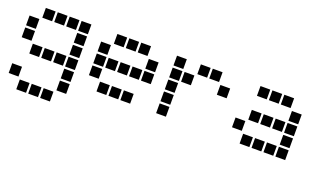

<svg xmlns="http://www.w3.org/2000/svg" viewBox="-70 -906 2540 1513"><g transform="rotate(20 1200.0 -150.0)"><path d="M110 -491Q109 -491 109 -491Q109 -491 109 -490V-410Q109 -409 109 -409Q109 -409 110 -409H190Q191 -409 191 -409Q191 -409 191 -410V-490Q191 -491 191 -491Q191 -491 190 -491ZM210 -491Q209 -491 209 -491Q209 -491 209 -490V-410Q209 -409 209 -409Q209 -409 210 -409H290Q291 -409 291 -409Q291 -409 291 -410V-490Q291 -491 291 -491Q291 -491 290 -491ZM310 -491Q309 -491 309 -491Q309 -491 309 -490V-410Q309 -409 309 -409Q309 -409 310 -409H390Q391 -409 391 -409Q391 -409 391 -410V-490Q391 -491 391 -491Q391 -491 390 -491ZM410 -491Q409 -491 409 -491Q409 -491 409 -490V-410Q409 -409 409 -409Q409 -409 410 -409H490Q491 -409 491 -409Q491 -409 491 -410V-490Q491 -491 491 -491Q491 -491 490 -491ZM10 -391Q9 -391 9 -391Q9 -391 9 -390V-310Q9 -309 9 -309Q9 -309 10 -309H90Q91 -309 91 -309Q91 -309 91 -310V-390Q91 -391 91 -391Q91 -391 90 -391ZM410 -391Q409 -391 409 -391Q409 -391 409 -390V-310Q409 -309 409 -309Q409 -309 410 -309H490Q491 -309 491 -309Q491 -309 491 -310V-390Q491 -391 491 -391Q491 -391 490 -391ZM10 -291Q9 -291 9 -291Q9 -291 9 -290V-210Q9 -209 9 -209Q9 -209 10 -209H90Q91 -209 91 -209Q91 -209 91 -210V-290Q91 -291 91 -291Q91 -291 90 -291ZM410 -291Q409 -291 409 -291Q409 -291 409 -290V-210Q409 -209 409 -209Q409 -209 410 -209H490Q491 -209 491 -209Q491 -209 491 -210V-290Q491 -291 491 -291Q491 -291 490 -291ZM110 -191Q109 -191 109 -191Q109 -191 109 -190V-110Q109 -109 109 -109Q109 -109 110 -109H190Q191 -109 191 -109Q191 -109 191 -110V-190Q191 -191 191 -191Q191 -191 190 -191ZM210 -191Q209 -191 209 -191Q209 -191 209 -190V-110Q209 -109 209 -109Q209 -109 210 -109H290Q291 -109 291 -109Q291 -109 291 -110V-190Q291 -191 291 -191Q291 -191 290 -191ZM310 -191Q309 -191 309 -191Q309 -191 309 -190V-110Q309 -109 309 -109Q309 -109 310 -109H390Q391 -109 391 -109Q391 -109 391 -110V-190Q391 -191 391 -191Q391 -191 390 -191ZM410 -191Q409 -191 409 -191Q409 -191 409 -190V-110Q409 -109 409 -109Q409 -109 410 -109H490Q491 -109 491 -109Q491 -109 491 -110V-190Q491 -191 491 -191Q491 -191 490 -191ZM410 -91Q409 -91 409 -91Q409 -91 409 -90V-10Q409 -9 409 -9Q409 -9 410 -9H490Q491 -9 491 -9Q491 -9 491 -10V-90Q491 -91 491 -91Q491 -91 490 -91ZM10 9Q9 9 9 9Q9 9 9 10V90Q9 91 9 91Q9 91 10 91H90Q91 91 91 91Q91 91 91 90V10Q91 9 91 9Q91 9 90 9ZM410 9Q409 9 409 9Q409 9 409 10V90Q409 91 409 91Q409 91 410 91H490Q491 91 491 91Q491 91 491 90V10Q491 9 491 9Q491 9 490 9ZM110 109Q109 109 109 109Q109 109 109 110V190Q109 191 109 191Q109 191 110 191H190Q191 191 191 191Q191 191 191 190V110Q191 109 191 109Q191 109 190 109ZM210 109Q209 109 209 109Q209 109 209 110V190Q209 191 209 191Q209 191 210 191H290Q291 191 291 191Q291 191 291 190V110Q291 109 291 109Q291 109 290 109ZM310 109Q309 109 309 109Q309 109 309 110V190Q309 191 309 191Q309 191 310 191H390Q391 191 391 191Q391 191 391 190V110Q391 109 391 109Q391 109 390 109Z M710 -491Q709 -491 709 -491Q709 -491 709 -490V-410Q709 -409 709 -409Q709 -409 710 -409H790Q791 -409 791 -409Q791 -409 791 -410V-490Q791 -491 791 -491Q791 -491 790 -491ZM810 -491Q809 -491 809 -491Q809 -491 809 -490V-410Q809 -409 809 -409Q809 -409 810 -409H890Q891 -409 891 -409Q891 -409 891 -410V-490Q891 -491 891 -491Q891 -491 890 -491ZM910 -491Q909 -491 909 -491Q909 -491 909 -490V-410Q909 -409 909 -409Q909 -409 910 -409H990Q991 -409 991 -409Q991 -409 991 -410V-490Q991 -491 991 -491Q991 -491 990 -491ZM610 -391Q609 -391 609 -391Q609 -391 609 -390V-310Q609 -309 609 -309Q609 -309 610 -309H690Q691 -309 691 -309Q691 -309 691 -310V-390Q691 -391 691 -391Q691 -391 690 -391ZM1010 -391Q1009 -391 1009 -391Q1009 -391 1009 -390V-310Q1009 -309 1009 -309Q1009 -309 1010 -309H1090Q1091 -309 1091 -309Q1091 -309 1091 -310V-390Q1091 -391 1091 -391Q1091 -391 1090 -391ZM610 -291Q609 -291 609 -291Q609 -291 609 -290V-210Q609 -209 609 -209Q609 -209 610 -209H690Q691 -209 691 -209Q691 -209 691 -210V-290Q691 -291 691 -291Q691 -291 690 -291ZM710 -291Q709 -291 709 -291Q709 -291 709 -290V-210Q709 -209 709 -209Q709 -209 710 -209H790Q791 -209 791 -209Q791 -209 791 -210V-290Q791 -291 791 -291Q791 -291 790 -291ZM810 -291Q809 -291 809 -291Q809 -291 809 -290V-210Q809 -209 809 -209Q809 -209 810 -209H890Q891 -209 891 -209Q891 -209 891 -210V-290Q891 -291 891 -291Q891 -291 890 -291ZM910 -291Q909 -291 909 -291Q909 -291 909 -290V-210Q909 -209 909 -209Q909 -209 910 -209H990Q991 -209 991 -209Q991 -209 991 -210V-290Q991 -291 991 -291Q991 -291 990 -291ZM1010 -291Q1009 -291 1009 -291Q1009 -291 1009 -290V-210Q1009 -209 1009 -209Q1009 -209 1010 -209H1090Q1091 -209 1091 -209Q1091 -209 1091 -210V-290Q1091 -291 1091 -291Q1091 -291 1090 -291ZM610 -191Q609 -191 609 -191Q609 -191 609 -190V-110Q609 -109 609 -109Q609 -109 610 -109H690Q691 -109 691 -109Q691 -109 691 -110V-190Q691 -191 691 -191Q691 -191 690 -191ZM710 -91Q709 -91 709 -91Q709 -91 709 -90V-10Q709 -9 709 -9Q709 -9 710 -9H790Q791 -9 791 -9Q791 -9 791 -10V-90Q791 -91 791 -91Q791 -91 790 -91ZM810 -91Q809 -91 809 -91Q809 -91 809 -90V-10Q809 -9 809 -9Q809 -9 810 -9H890Q891 -9 891 -9Q891 -9 891 -10V-90Q891 -91 891 -91Q891 -91 890 -91ZM910 -91Q909 -91 909 -91Q909 -91 909 -90V-10Q909 -9 909 -9Q909 -9 910 -9H990Q991 -9 991 -9Q991 -9 991 -10V-90Q991 -91 991 -91Q991 -91 990 -91Z M1210 -491Q1209 -491 1209 -491Q1209 -491 1209 -490V-410Q1209 -409 1209 -409Q1209 -409 1210 -409H1290Q1291 -409 1291 -409Q1291 -409 1291 -410V-490Q1291 -491 1291 -491Q1291 -491 1290 -491ZM1410 -491Q1409 -491 1409 -491Q1409 -491 1409 -490V-410Q1409 -409 1409 -409Q1409 -409 1410 -409H1490Q1491 -409 1491 -409Q1491 -409 1491 -410V-490Q1491 -491 1491 -491Q1491 -491 1490 -491ZM1510 -491Q1509 -491 1509 -491Q1509 -491 1509 -490V-410Q1509 -409 1509 -409Q1509 -409 1510 -409H1590Q1591 -409 1591 -409Q1591 -409 1591 -410V-490Q1591 -491 1591 -491Q1591 -491 1590 -491ZM1210 -391Q1209 -391 1209 -391Q1209 -391 1209 -390V-310Q1209 -309 1209 -309Q1209 -309 1210 -309H1290Q1291 -309 1291 -309Q1291 -309 1291 -310V-390Q1291 -391 1291 -391Q1291 -391 1290 -391ZM1310 -391Q1309 -391 1309 -391Q1309 -391 1309 -390V-310Q1309 -309 1309 -309Q1309 -309 1310 -309H1390Q1391 -309 1391 -309Q1391 -309 1391 -310V-390Q1391 -391 1391 -391Q1391 -391 1390 -391ZM1610 -391Q1609 -391 1609 -391Q1609 -391 1609 -390V-310Q1609 -309 1609 -309Q1609 -309 1610 -309H1690Q1691 -309 1691 -309Q1691 -309 1691 -310V-390Q1691 -391 1691 -391Q1691 -391 1690 -391ZM1210 -291Q1209 -291 1209 -291Q1209 -291 1209 -290V-210Q1209 -209 1209 -209Q1209 -209 1210 -209H1290Q1291 -209 1291 -209Q1291 -209 1291 -210V-290Q1291 -291 1291 -291Q1291 -291 1290 -291ZM1210 -191Q1209 -191 1209 -191Q1209 -191 1209 -190V-110Q1209 -109 1209 -109Q1209 -109 1210 -109H1290Q1291 -109 1291 -109Q1291 -109 1291 -110V-190Q1291 -191 1291 -191Q1291 -191 1290 -191ZM1210 -91Q1209 -91 1209 -91Q1209 -91 1209 -90V-10Q1209 -9 1209 -9Q1209 -9 1210 -9H1290Q1291 -9 1291 -9Q1291 -9 1291 -10V-90Q1291 -91 1291 -91Q1291 -91 1290 -91Z M1910 -491Q1909 -491 1909 -491Q1909 -491 1909 -490V-410Q1909 -409 1909 -409Q1909 -409 1910 -409H1990Q1991 -409 1991 -409Q1991 -409 1991 -410V-490Q1991 -491 1991 -491Q1991 -491 1990 -491ZM2010 -491Q2009 -491 2009 -491Q2009 -491 2009 -490V-410Q2009 -409 2009 -409Q2009 -409 2010 -409H2090Q2091 -409 2091 -409Q2091 -409 2091 -410V-490Q2091 -491 2091 -491Q2091 -491 2090 -491ZM2110 -491Q2109 -491 2109 -491Q2109 -491 2109 -490V-410Q2109 -409 2109 -409Q2109 -409 2110 -409H2190Q2191 -409 2191 -409Q2191 -409 2191 -410V-490Q2191 -491 2191 -491Q2191 -491 2190 -491ZM2210 -391Q2209 -391 2209 -391Q2209 -391 2209 -390V-310Q2209 -309 2209 -309Q2209 -309 2210 -309H2290Q2291 -309 2291 -309Q2291 -309 2291 -310V-390Q2291 -391 2291 -391Q2291 -391 2290 -391ZM1910 -291Q1909 -291 1909 -291Q1909 -291 1909 -290V-210Q1909 -209 1909 -209Q1909 -209 1910 -209H1990Q1991 -209 1991 -209Q1991 -209 1991 -210V-290Q1991 -291 1991 -291Q1991 -291 1990 -291ZM2010 -291Q2009 -291 2009 -291Q2009 -291 2009 -290V-210Q2009 -209 2009 -209Q2009 -209 2010 -209H2090Q2091 -209 2091 -209Q2091 -209 2091 -210V-290Q2091 -291 2091 -291Q2091 -291 2090 -291ZM2110 -291Q2109 -291 2109 -291Q2109 -291 2109 -290V-210Q2109 -209 2109 -209Q2109 -209 2110 -209H2190Q2191 -209 2191 -209Q2191 -209 2191 -210V-290Q2191 -291 2191 -291Q2191 -291 2190 -291ZM2210 -291Q2209 -291 2209 -291Q2209 -291 2209 -290V-210Q2209 -209 2209 -209Q2209 -209 2210 -209H2290Q2291 -209 2291 -209Q2291 -209 2291 -210V-290Q2291 -291 2291 -291Q2291 -291 2290 -291ZM1810 -191Q1809 -191 1809 -191Q1809 -191 1809 -190V-110Q1809 -109 1809 -109Q1809 -109 1810 -109H1890Q1891 -109 1891 -109Q1891 -109 1891 -110V-190Q1891 -191 1891 -191Q1891 -191 1890 -191ZM2210 -191Q2209 -191 2209 -191Q2209 -191 2209 -190V-110Q2209 -109 2209 -109Q2209 -109 2210 -109H2290Q2291 -109 2291 -109Q2291 -109 2291 -110V-190Q2291 -191 2291 -191Q2291 -191 2290 -191ZM1910 -91Q1909 -91 1909 -91Q1909 -91 1909 -90V-10Q1909 -9 1909 -9Q1909 -9 1910 -9H1990Q1991 -9 1991 -9Q1991 -9 1991 -10V-90Q1991 -91 1991 -91Q1991 -91 1990 -91ZM2010 -91Q2009 -91 2009 -91Q2009 -91 2009 -90V-10Q2009 -9 2009 -9Q2009 -9 2010 -9H2090Q2091 -9 2091 -9Q2091 -9 2091 -10V-90Q2091 -91 2091 -91Q2091 -91 2090 -91ZM2110 -91Q2109 -91 2109 -91Q2109 -91 2109 -90V-10Q2109 -9 2109 -9Q2109 -9 2110 -9H2190Q2191 -9 2191 -9Q2191 -9 2191 -10V-90Q2191 -91 2191 -91Q2191 -91 2190 -91ZM2210 -91Q2209 -91 2209 -91Q2209 -91 2209 -90V-10Q2209 -9 2209 -9Q2209 -9 2210 -9H2290Q2291 -9 2291 -9Q2291 -9 2291 -10V-90Q2291 -91 2291 -91Q2291 -91 2290 -91Z"/></g></svg>

Font: Doto Black ExtraBold
Style: Regular
Weight: 800
Monospace: yes
Version: Version 1.000